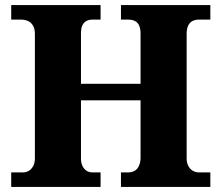

<svg xmlns="http://www.w3.org/2000/svg" viewBox="-20 -734 869 754"><path d="M24 0V-57H70Q84 -57 94.5 -64Q105 -71 111 -83Q117 -95 117 -112V-601Q117 -621 109.5 -633.5Q102 -646 90 -651.5Q78 -657 62 -657H24V-714H375V-657H343Q329 -657 319 -651.5Q309 -646 303.5 -634.5Q298 -623 298 -604V-405H532V-602Q532 -621 526.5 -633.5Q521 -646 510 -651.5Q499 -657 483 -657H455V-714H806V-657H761Q747 -657 736 -651.5Q725 -646 719 -633.5Q713 -621 713 -602V-112Q713 -95 719.5 -82.5Q726 -70 737 -63.5Q748 -57 761 -57H806V0H455V-57H483Q499 -57 510 -64Q521 -71 526.5 -84.5Q532 -98 532 -116V-340H298V-112Q298 -95 303.5 -83Q309 -71 319 -64Q329 -57 343 -57H375V0Z"/></svg>

Font: Noto Serif Hebrew ExtraBold
Style: Regular
Weight: 800
Version: Version 2.003